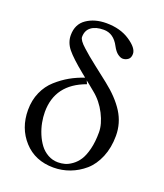

<svg xmlns="http://www.w3.org/2000/svg" viewBox="-132 -786 755 886"><g transform="rotate(20 245.5 -343.0)"><path d="M258.3 -405.8 242.2 -418.5 249.5 -402.3Q110.4 -352.1 110.4 -215.8Q110.4 -190.9 115.5 -164.1Q120.6 -137.2 131.6 -110.8Q142.6 -84.5 158 -64Q173.3 -43.5 196.3 -30.5Q219.2 -17.6 246.1 -17.6Q263.2 -17.6 279.5 -22Q295.9 -26.4 314.2 -39.6Q332.5 -52.7 345.9 -73.2Q359.4 -93.8 368.4 -129.6Q377.4 -165.5 377.4 -212.4Q377.4 -252.4 352.8 -300.8Q328.1 -349.1 288.6 -380.9ZM231 -427.7 212.9 -442.4Q150.9 -492.7 126.2 -523.2Q101.6 -553.7 101.6 -589.8Q101.6 -643.6 141.1 -670.7Q180.7 -697.8 237.8 -697.8Q306.2 -697.8 353.5 -666.3Q400.9 -634.8 400.9 -606Q400.9 -586.4 389.2 -577.9Q377.4 -569.3 363.3 -569.3Q353 -569.3 339.1 -579.1Q325.2 -588.9 312.5 -612.8Q285.2 -665 236.8 -665Q197.3 -665 175.3 -648.2Q153.3 -631.3 153.3 -599.6Q153.3 -591.8 161.1 -580.6Q168.9 -569.3 186.3 -554Q203.6 -538.6 217 -527.3Q230.5 -516.1 255.9 -496.1L327.1 -440.4Q390.6 -390.6 423.6 -338.4Q456.5 -286.1 456.5 -224.1Q456.5 -165.5 437 -118.9Q417.5 -72.3 385.3 -44.4Q353 -16.6 314.5 -2.2Q275.9 12.2 234.9 12.2Q144.5 12.2 89.4 -48.3Q34.2 -108.9 34.2 -198.2Q34.2 -246.1 51.8 -285.6Q69.3 -325.2 99.9 -352.3Q130.4 -379.4 161.9 -397.2Q193.4 -415 231 -427.7Z"/></g></svg>

Font: Libertinage
Style: f
Weight: 400
Designer: OSP
Foundry: OSP
Version: Version 1.0; 2008; OFL relea